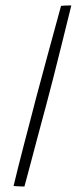

<svg xmlns="http://www.w3.org/2000/svg" viewBox="-20 -680 284 700"><path d="M69 0Q66 0 57.8 -0.2Q49.5 -0.5 41 -1Q32.5 -1.5 29.5 -2Q36.5 -32 46.8 -72.8Q57 -113.5 68.8 -158.5Q80.5 -203.5 91.8 -246.5Q103 -289.5 112 -324.5Q128.5 -387 151.8 -472.5Q175 -558 202.5 -658.5Q205 -659 209.5 -659.2Q214 -659.5 219.5 -659.8Q225 -660 230.2 -660Q235.5 -660 240 -660Q223 -591 206 -522.5Q189 -454 173.8 -394.2Q158.5 -334.5 147 -291.5Q142.5 -275 133.8 -242.8Q125 -210.5 114.8 -171.8Q104.5 -133 94.8 -96.2Q85 -59.5 78 -33.2Q71 -7 69 0Z"/></svg>

Font: Grandstander Thin Thin
Style: Italic
Weight: 250
Italic angle: -15°
Version: Version 1.200